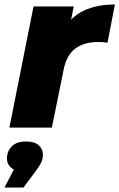

<svg xmlns="http://www.w3.org/2000/svg" viewBox="-35 -571 534 859"><path d="M7 0 115 -542H295L264 -388L246 -432Q282 -497 341 -524Q400 -551 479 -551L446 -380Q434 -382 424 -382.5Q414 -383 403 -383Q341 -383 301.5 -353.5Q262 -324 249 -256L197 0ZM-15 268 56 132 68 195Q33 195 14.5 179Q-4 163 -4 139Q-4 106 17.5 84Q39 62 81 62Q120 62 138.5 79Q157 96 157 121Q157 139 149.5 155.5Q142 172 120 201L70 268Z"/></svg>

Font: Montserrat Thin ExtraBold
Style: Italic
Weight: 800
Italic angle: -11.3°
Version: Version 9.000